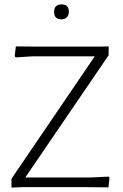

<svg xmlns="http://www.w3.org/2000/svg" viewBox="-20 -851 558 873"><path d="M260 -831Q293 -831 293 -798Q293 -782 284 -772.5Q275 -763 259 -763Q226 -763 226 -797Q226 -831 260 -831ZM474 -640V-600L95 -44H391L474 -48L478 -43L473 1L377 0H79L32 2V-38L411 -595H129L51 -590L47 -596L52 -640L141 -639H430Z"/></svg>

Font: Alegreya Sans Light
Style: Regular
Weight: 300
Designer: Juan Pablo del Peral
Foundry: Huerta Tipografica
Version: Version 2.007